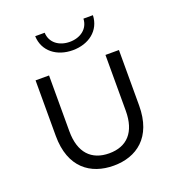

<svg xmlns="http://www.w3.org/2000/svg" viewBox="-133 -837 874 950"><g transform="rotate(-20 304.0 -362.5)"><path d="M305 5C425 5 524 -64 524 -232V-524H453V-230C453 -117 398 -60 305 -60C212 -60 156 -117 156 -230V-524H85V-232C85 -64 184 5 305 5ZM310 -601C394 -601 459 -650 462 -730H412C410 -677 366 -645 310 -645C254 -645 210 -677 208 -730H158C161 -650 226 -601 310 -601Z"/></g></svg>

Font: Chess Sans
Style: Regular
Weight: 400
Designer: Wolf Bōese
Foundry: Wolf Bōese
Version: Version 7.223;Glyphs 3.3 (3306)